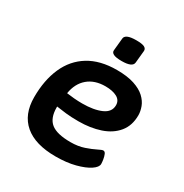

<svg xmlns="http://www.w3.org/2000/svg" viewBox="-166 -839 933 976"><g transform="rotate(30 300.0 -351.5)"><path d="M294 7Q175 7 112.5 -46Q50 -99 50 -200Q50 -300 83 -374.5Q116 -449 182 -489.5Q248 -530 346 -530Q407 -530 448 -516.5Q489 -503 512.5 -481Q536 -459 545.5 -433.5Q555 -408 555 -385Q555 -324 522 -284Q489 -244 432.5 -225Q376 -206 306 -206Q264 -206 232 -209.5Q200 -213 175 -217V-212Q175 -149 209.5 -121.5Q244 -94 324 -94Q368 -94 403 -106Q438 -118 460.5 -129.5Q483 -141 490 -141Q500 -141 505 -129Q510 -117 512.5 -101.5Q515 -86 515 -76Q515 -57 486.5 -38Q458 -19 408.5 -6Q359 7 294 7ZM277 -294Q345 -294 388 -313Q431 -332 431 -372Q431 -401 405 -415Q379 -429 337 -429Q274 -429 234.5 -395.5Q195 -362 185 -301Q205 -298 229.5 -296Q254 -294 277 -294ZM343 -581Q309 -581 294.5 -588.5Q280 -596 282 -610L289 -682Q290 -695 306 -702.5Q322 -710 356 -710Q390 -710 403.5 -703Q417 -696 416 -682L409 -610Q406 -581 343 -581Z"/></g></svg>

Font: Asap Semi Expanded Semi Expanded SemiBold
Style: Italic
Weight: 600
Width: 6
Italic angle: -6°
Designer: Pablo Cosgaya
Foundry: Omnibus-Type
Version: Version 3.001; ttfautohint (v1.8.4.7-5d5b)